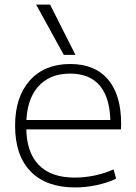

<svg xmlns="http://www.w3.org/2000/svg" viewBox="-20 -810 594 840"><path d="M308 10Q182 10 114 -60Q46 -130 46 -260Q46 -386 110.5 -458Q175 -530 287 -530Q395 -530 452.5 -462.5Q510 -395 510 -268Q510 -261 509.5 -255Q509 -249 509 -244H73V-285H475L463 -270Q463 -378 418.5 -433Q374 -488 287 -488Q196 -488 145.5 -429.5Q95 -371 95 -263V-253Q95 -145 149 -89Q203 -33 307 -33Q351 -33 395.5 -42.5Q440 -52 477 -69L488 -28Q449 -10 402.5 0Q356 10 308 10ZM259 -570 138 -790H199L310 -570Z"/></svg>

Font: M PLUS 1 Thin Light
Style: Regular
Weight: 300
Version: Version 1.001